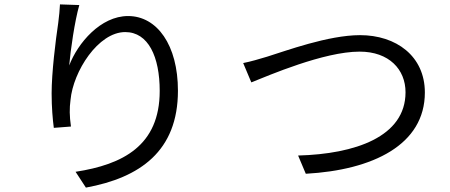

<svg xmlns="http://www.w3.org/2000/svg" viewBox="-20 -809 2050 874"><path d="M253 -789C252 -765 249 -735 245 -704C233 -624 215 -478 215 -384C215 -320 220 -264 225 -227L303 -233C296 -282 296 -316 301 -354C313 -484 427 -663 550 -663C655 -663 707 -551 707 -395C707 -146 539 -60 324 -27L371 45C617 0 790 -121 790 -396C790 -604 695 -736 563 -736C438 -736 334 -613 295 -511C301 -580 320 -713 341 -786L253 -789Z M1087 -522 1124 -434C1202 -465 1454 -574 1617 -574C1751 -574 1826 -493 1826 -389C1826 -186 1596 -108 1337 -101L1372 -18C1678 -35 1914 -150 1914 -388C1914 -554 1783 -649 1619 -649C1474 -649 1280 -577 1196 -551C1159 -540 1123 -529 1087 -522Z"/></svg>

Font: Noto Sans Mono CJK SC Regular
Style: Regular
Weight: 400
Designer: Ryoko NISHIZUKA (kana & ideographs); Paul D. Hunt (Latin, Greek & Cyrillic); Wenlong ZHANG (bopomofo); Sandoll Communica
Foundry: Adobe Systems Incorporated
Version: Version 1.005;PS 1.005;hotconv 1.0.96;makeotf.lib2.5.65012